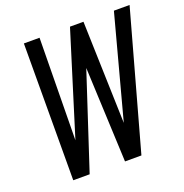

<svg xmlns="http://www.w3.org/2000/svg" viewBox="-133 -870 951 990"><g transform="rotate(-20 342.0 -375.0)"><path d="M598 -750 448 -189 431 -750H357L183 -190L190 -750H104L102 0H192L363 -521L386 0H476L684 -750Z"/></g></svg>

Font: Mohave
Style: Italic
Weight: 400
Italic angle: -8°
Designer: Gumpita Rahayu
Foundry: Tokotype
Version: Version 2.002;PS 002.002;hotconv 1.0.88;makeotf.lib2.5.64775